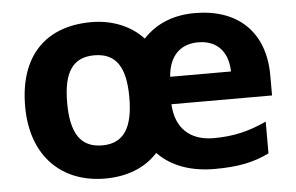

<svg xmlns="http://www.w3.org/2000/svg" viewBox="-44 -619 1067 692"><g transform="rotate(-5 489.0 -273.0)"><path d="M683 -556C607 -556 543 -531 496 -480C450 -530 382 -556 309 -556C142 -556 45 -455 45 -274C45 -92 155 10 310 10C388 10 455 -15 501 -66C551 -14 623 10 706 10C793 10 848 -2 904 -29V-144C841 -115 785 -101 712 -101C626 -101 575 -150 571 -236H935V-308C935 -467 838 -556 683 -556ZM686 -450C759 -450 794 -401 795 -335H575C581 -414 625 -450 686 -450ZM309 -436C389 -436 422 -382 422 -274C422 -166 389 -110 310 -110C230 -110 197 -166 197 -274C197 -382 230 -436 309 -436Z"/></g></svg>

Font: Noto Sans Gunjala Gondi
Style: Bold
Weight: 700
Designer: Ek Type
Foundry: Ek Type
Version: Version 1.004